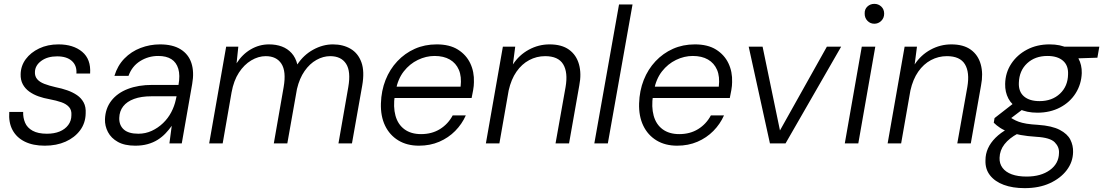

<svg xmlns="http://www.w3.org/2000/svg" viewBox="-20 -743 5717 995"><path d="M212 12Q151 12 108.5 -9Q66 -30 45 -69Q24 -108 28 -163H100Q99 -133 110 -107Q121 -81 149 -65.5Q177 -50 223 -50Q261 -50 289 -61.5Q317 -73 333.5 -95Q350 -117 350 -146Q352 -172 338 -188Q324 -204 298.5 -213Q273 -222 236 -229Q207 -234 180 -243.5Q153 -253 131.5 -268.5Q110 -284 98 -306.5Q86 -329 87 -359Q88 -402 113.5 -436.5Q139 -471 183 -492Q227 -513 283 -513Q360 -513 406 -474.5Q452 -436 447 -362H376Q379 -403 352.5 -427Q326 -451 276 -451Q226 -451 194 -427.5Q162 -404 161 -370Q160 -348 172.5 -333Q185 -318 209.5 -308.5Q234 -299 269 -291Q300 -285 328.5 -275Q357 -265 379 -250Q401 -235 413.5 -212Q426 -189 424 -155Q423 -105 395 -67.5Q367 -30 320 -9Q273 12 212 12Z M681 12Q626 12 591 -7.5Q556 -27 539.5 -58.5Q523 -90 524 -125Q526 -181 557 -221Q588 -261 642.5 -282Q697 -303 769 -303H905Q914 -353 904 -386.5Q894 -420 868 -436.5Q842 -453 800 -453Q749 -453 706.5 -426.5Q664 -400 646 -350H573Q589 -403 624.5 -439.5Q660 -476 708.5 -494.5Q757 -513 809 -513Q875 -513 916 -487.5Q957 -462 972 -416Q987 -370 976 -308L922 0H858L870 -91Q856 -71 838 -52Q820 -33 797 -18.5Q774 -4 745 4Q716 12 681 12ZM697 -50Q734 -50 766.5 -65Q799 -80 825 -105Q851 -130 867.5 -161.5Q884 -193 891 -226L895 -244H764Q712 -244 675 -230.5Q638 -217 618.5 -192Q599 -167 598 -132Q597 -94 621.5 -72Q646 -50 697 -50Z M1064 0 1152 -501H1215L1206 -415Q1236 -462 1280 -487.5Q1324 -513 1374 -513Q1411 -513 1440.5 -502Q1470 -491 1491 -468Q1512 -445 1521 -409Q1553 -458 1603 -485.5Q1653 -513 1705 -513Q1758 -513 1797 -490Q1836 -467 1853 -420Q1870 -373 1857 -299L1804 0H1734L1785 -292Q1799 -373 1773.5 -412.5Q1748 -452 1691 -452Q1655 -452 1620 -432.5Q1585 -413 1558.5 -375Q1532 -337 1519 -282L1469 0H1399L1450 -292Q1464 -373 1438.5 -412.5Q1413 -452 1357 -452Q1319 -452 1282 -430Q1245 -408 1218 -366.5Q1191 -325 1180 -264L1134 0Z M2151 12Q2089 12 2044 -15.5Q1999 -43 1975.5 -92Q1952 -141 1954 -207Q1956 -273 1978 -328.5Q2000 -384 2039 -425.5Q2078 -467 2129.5 -490Q2181 -513 2243 -513Q2310 -513 2353 -486Q2396 -459 2417 -415Q2438 -371 2436 -317Q2436 -299 2432 -276Q2428 -253 2424 -235H2010L2020 -294H2367Q2373 -346 2358 -381Q2343 -416 2311 -434.5Q2279 -453 2232 -453Q2188 -453 2145.5 -432.5Q2103 -412 2072.5 -373Q2042 -334 2031 -275L2026 -249Q2017 -189 2029.5 -143.5Q2042 -98 2076 -73Q2110 -48 2162 -48Q2218 -48 2260 -74Q2302 -100 2326 -145H2394Q2374 -100 2339 -64.5Q2304 -29 2256.5 -8.5Q2209 12 2151 12Z M2498 0 2586 -501H2650L2638 -409Q2670 -458 2720.5 -485.5Q2771 -513 2828 -513Q2891 -513 2929 -485.5Q2967 -458 2980.5 -409.5Q2994 -361 2982 -300L2929 0H2859L2911 -292Q2924 -368 2898.5 -410Q2873 -452 2805 -452Q2761 -452 2722.5 -431.5Q2684 -411 2656.5 -371.5Q2629 -332 2616 -274L2568 0Z M3060 0 3188 -720H3258L3130 0Z M3489 12Q3427 12 3382 -15.5Q3337 -43 3313.5 -92Q3290 -141 3292 -207Q3294 -273 3316 -328.5Q3338 -384 3377 -425.5Q3416 -467 3467.5 -490Q3519 -513 3581 -513Q3648 -513 3691 -486Q3734 -459 3755 -415Q3776 -371 3774 -317Q3774 -299 3770 -276Q3766 -253 3762 -235H3348L3358 -294H3705Q3711 -346 3696 -381Q3681 -416 3649 -434.5Q3617 -453 3570 -453Q3526 -453 3483.5 -432.5Q3441 -412 3410.5 -373Q3380 -334 3369 -275L3364 -249Q3355 -189 3367.5 -143.5Q3380 -98 3414 -73Q3448 -48 3500 -48Q3556 -48 3598 -74Q3640 -100 3664 -145H3732Q3712 -100 3677 -64.5Q3642 -29 3594.5 -8.5Q3547 12 3489 12Z M3970 0 3860 -501H3932L4022 -67L4265 -501H4339L4051 0Z M4358 0 4446 -501H4516L4428 0ZM4511 -620Q4490 -620 4475.5 -635Q4461 -650 4461 -672Q4460 -695 4475 -709Q4490 -723 4511 -723Q4532 -723 4547 -709Q4562 -695 4562 -672Q4562 -650 4547 -635Q4532 -620 4511 -620Z M4580 0 4668 -501H4732L4720 -409Q4752 -458 4802.5 -485.5Q4853 -513 4910 -513Q4973 -513 5011 -485.5Q5049 -458 5062.5 -409.5Q5076 -361 5064 -300L5011 0H4941L4993 -292Q5006 -368 4980.5 -410Q4955 -452 4887 -452Q4843 -452 4804.5 -431.5Q4766 -411 4738.5 -371.5Q4711 -332 4698 -274L4650 0Z M5290 232Q5228 232 5182 215Q5136 198 5110.5 165.5Q5085 133 5087 87Q5087 55 5100 26Q5113 -3 5139 -29Q5165 -55 5203 -76L5255 -51Q5210 -27 5185.5 4.5Q5161 36 5160 75Q5159 105 5175.5 127Q5192 149 5223.5 160.5Q5255 172 5300 172Q5374 172 5420.5 138.5Q5467 105 5468 50Q5470 19 5446 -5.5Q5422 -30 5351 -34Q5304 -37 5269 -43.5Q5234 -50 5208 -59Q5182 -68 5163 -80.5Q5144 -93 5130 -107L5134 -131L5238 -212L5295 -188L5191 -109L5201 -143Q5216 -134 5229.5 -126Q5243 -118 5259.5 -112Q5276 -106 5300 -102Q5324 -98 5360 -96Q5432 -91 5472 -70Q5512 -49 5527 -19Q5542 11 5541 45Q5540 97 5508 139Q5476 181 5420.5 206.5Q5365 232 5290 232ZM5356 -159Q5300 -159 5262 -178.5Q5224 -198 5206 -232Q5188 -266 5189 -308Q5190 -366 5220.5 -412.5Q5251 -459 5302.5 -486Q5354 -513 5419 -513Q5476 -513 5513 -493.5Q5550 -474 5568.5 -440.5Q5587 -407 5586 -364Q5584 -307 5554.5 -260Q5525 -213 5473.5 -186Q5422 -159 5356 -159ZM5367 -219Q5432 -219 5473 -257.5Q5514 -296 5515 -358Q5517 -404 5488.5 -428.5Q5460 -453 5408 -453Q5344 -453 5303 -415Q5262 -377 5260 -314Q5258 -268 5286.5 -243.5Q5315 -219 5367 -219ZM5487 -438 5473 -501H5677L5667 -444Z"/></svg>

Font: DM Sans 18pt Light
Style: Italic
Weight: 300
Italic angle: -10°
Designer: Colophon Foundry, Jonny Pinhorn
Foundry: Colophon Foundry
Version: Version 4.004;gftools[0.9.30]